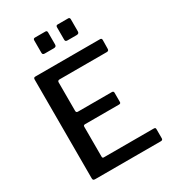

<svg xmlns="http://www.w3.org/2000/svg" viewBox="-223 -1076 1082 1199"><g transform="rotate(-30 318.0 -477.0)"><path d="M102 -742H568Q580 -742 580 -729L579 -666Q579 -651 564 -651H224Q209 -651 209 -638V-432Q209 -419 222 -419H466Q479 -419 479 -407V-340Q479 -329 466 -329H221Q209 -329 209 -318V-102Q209 -96 211.5 -93.5Q214 -91 219 -91H578Q586 -91 589 -88.5Q592 -86 592 -79V-13Q592 0 578 0H105Q95 0 91.5 -3.5Q88 -7 88 -16V-727Q88 -735 91 -738.5Q94 -742 102 -742ZM308 -854Q308 -845 303.5 -841Q299 -837 289 -837H224Q215 -837 211.5 -840.5Q208 -844 208 -852V-940Q208 -954 220 -954H296Q308 -954 308 -941ZM472 -854Q472 -845 467.5 -841Q463 -837 453 -837H388Q379 -837 375.5 -840.5Q372 -844 372 -852V-940Q372 -954 384 -954H460Q472 -954 472 -941Z"/></g></svg>

Font: n
Style: Regular
Weight: 500
Designer: Pablo Impallari, Rodrigo Fuenzalida
Foundry: Impallari Type
Version: Version 1.002; ttfautohint (v1.5)